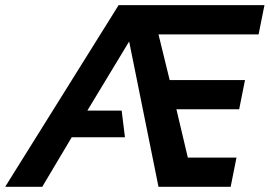

<svg xmlns="http://www.w3.org/2000/svg" viewBox="-77 -718 1037 738"><path d="M390.6 -293 403.3 -190.4H198.7L85.4 0H-57.1L378.9 -698.2H939.5L917 -585.9H532.2L575.2 -410.2H864.7L842.3 -297.9H601.1L645 -112.3H832L809.6 0H532.2L419.4 -558.6L258.8 -293Z"/></svg>

Font: Sansation
Style: Bold Italic
Weight: 700
Designer: Bernd Montag
Version: Version 1.301